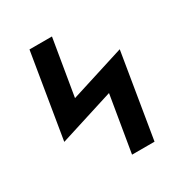

<svg xmlns="http://www.w3.org/2000/svg" viewBox="-171 -863 942 991"><g transform="rotate(-30 300.0 -367.5)"><path d="M331 0 387 -335 61 -232 144 -735H278L222 -400L548 -503L465 0Z"/></g></svg>

Font: Iosevka Curly XBdExObl
Style: Regular
Weight: 800
Width: 7
Italic angle: -9°
Monospace: yes
Designer: Belleve Invis
Foundry: Belleve Invis
Version: Version 11.1.0; ttfautohint (v1.8.3)